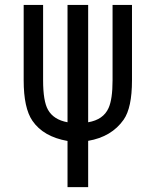

<svg xmlns="http://www.w3.org/2000/svg" viewBox="-20 -557 626 772"><path d="M251.5 195.3V9.8Q154.3 -7.3 110.4 -71.3Q75.2 -122.6 75.2 -233.9V-537.1H153.3V-233.9Q153.3 -150.4 172.9 -115.7Q195.3 -75.7 251.5 -65.4V-537.1H334.5V-65.4Q395.5 -75.7 416.5 -122.6Q432.6 -158.2 432.6 -233.9V-537.1H510.7V-233.9Q510.7 -123.5 477.1 -75.7Q428.7 -6.8 334.5 9.3V195.3Z"/></svg>

Font: Consola Mono
Style: Book
Weight: 400
Monospace: yes
Version: Version 2.001